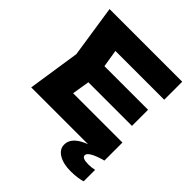

<svg xmlns="http://www.w3.org/2000/svg" viewBox="-252 -919 1300 1300"><g transform="rotate(45 398.0 -268.5)"><path d="M712.9 -297.9H162.2V-452.1H712.9ZM259.3 -76.4 173.5 -172.5H747.1V0H46.3L103.1 -375L46.3 -750H742.1V-577.5H173.5L259.3 -673.6L307.7 -375ZM724.4 -12.4V0H747.1Q690.1 15.4 658.6 33Q627 50.5 627 68.3Q627 95.7 688.7 95.7Q718.8 95.7 747.1 89V198.6Q732.4 204.3 700.4 208.8Q668.4 213.2 636.6 213.2Q565.2 213.2 521.4 186.6Q477.6 159.9 477.6 116.3Q477.6 69.8 522 35.9Q566.4 2.1 655.7 -20.2Z"/></g></svg>

Font: Unbounded Variable
Style: Regular
Weight: 400
Designer: Luke Prowse, Jean-Baptiste Morizot, Fátima Lázaro, Florian Runge
Foundry: NaN
Version: Version 1.600;FEAKit 1.0